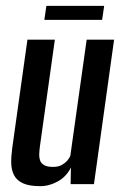

<svg xmlns="http://www.w3.org/2000/svg" viewBox="-20 -631 421 658"><path d="M118 7Q81 7 59.5 -2.5Q38 -12 28.5 -30Q19 -48 18.5 -71.5Q18 -95 22 -124L74 -495H168L117 -131Q115 -117 114.5 -104Q114 -91 117.5 -81Q121 -71 131.5 -65Q142 -59 161 -59Q180 -59 191.5 -65.5Q203 -72 210.5 -80.5Q218 -89 221 -97L277 -495H371L302 0H222L223 -57Q208 -26 178.5 -9.5Q149 7 118 7ZM132 -563 139 -611H337L330 -563Z"/></svg>

Font: Alumni Sans SemiBold
Style: Italic
Weight: 600
Italic angle: -8°
Version: Version 1.016